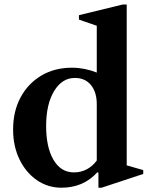

<svg xmlns="http://www.w3.org/2000/svg" viewBox="-20 -842 688 872"><path d="M259 10.5Q197 10.5 147.2 -24Q97.5 -58.5 68.5 -118.2Q39.5 -178 39.5 -253.5Q39.5 -336.5 73.5 -399.8Q107.5 -463 167.8 -498.8Q228 -534.5 307 -534.5Q363.5 -534.5 419.5 -512.5V-725L338.5 -753V-773L537 -821.5H555.5V-91L630.5 -69.5V-52L441.5 10.5H427V-57.5L422 -59.5Q359 10.5 259 10.5ZM316 -59Q348 -59 374.8 -73.5Q401.5 -88 419.5 -113V-369Q419.5 -423.5 393 -455.8Q366.5 -488 320 -488Q261.5 -488 225.5 -428Q189.5 -368 189.5 -270Q189.5 -173 223 -116Q256.5 -59 316 -59Z"/></svg>

Font: Libre Caslon Text SemiBold
Style: Regular
Weight: 600
Designer: Pablo Impallari, Rodrigo Fuenzalida, Katja Schimmel
Foundry: Pablo Impallari, Rodrigo Fuenzalida
Version: Version 2.000